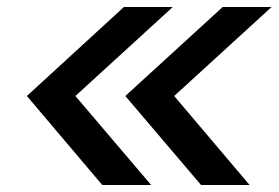

<svg xmlns="http://www.w3.org/2000/svg" viewBox="-20 -634 798 550"><path d="M57 -359 335 -614H475L196 -359L413 -104H273ZM339 -359 618 -614H758L479 -359L695 -104H556Z"/></svg>

Font: Haskoy SemiBold
Style: Italic
Weight: 600
Designer: Ertekin Erdin
Foundry: Ertekin Erdin
Version: Version 2.000; ttfautohint (v1.8.4.7-5d5b)